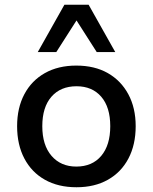

<svg xmlns="http://www.w3.org/2000/svg" viewBox="-20 -779 643 808"><path d="M302 9Q225 9 169 -22.5Q113 -54 82.5 -112Q52 -170 52 -248Q52 -325 82.5 -382.5Q113 -440 169 -471.5Q225 -503 301 -503Q378 -503 433.5 -471.5Q489 -440 520 -382.5Q551 -325 551 -248Q551 -170 520.5 -112Q490 -54 434 -22.5Q378 9 302 9ZM301 -78Q368 -78 406 -123Q444 -168 444 -248Q444 -328 406 -372Q368 -416 302 -416Q235 -416 196.5 -372Q158 -328 158 -248Q158 -168 197 -123Q236 -78 301 -78ZM139 -560 251 -759H353L465 -560H387L302 -693L217 -560Z"/></svg>

Font: Nunito Sans 9pt SemiBold
Style: Regular
Weight: 600
Version: Version 3.101;gftools[0.9.27]